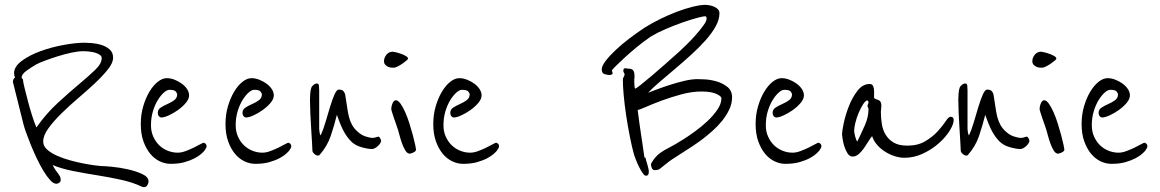

<svg xmlns="http://www.w3.org/2000/svg" viewBox="-20 -702 4777 791"><path d="M592 46Q592 53 587 61Q582 69 573 69Q568 69 562 66Q526 49 478 38.5Q430 28 379.5 20Q329 12 281 2.5Q233 -7 197 -22Q203 -9 209 -1Q215 7 219.5 13Q224 19 227 24.5Q230 30 230 39Q230 47 224 51Q218 55 212 55Q200 55 186.5 40Q173 25 159 2Q145 -21 131.5 -49.5Q118 -78 107 -105Q96 -132 88 -154.5Q80 -177 77 -189L33 -365Q33 -368 34.5 -373Q36 -378 42 -383Q38 -391 38 -400Q38 -428 70 -451.5Q102 -475 147.5 -491.5Q193 -508 243 -517Q293 -526 328 -526Q338 -526 358 -524.5Q378 -523 397.5 -517Q417 -511 431.5 -498.5Q446 -486 446 -464Q446 -443 424.5 -416Q403 -389 371 -359Q339 -329 302 -297.5Q265 -266 233 -234.5Q201 -203 179.5 -173.5Q158 -144 158 -119Q158 -100 174.5 -85.5Q191 -71 216 -60Q241 -49 270.5 -41Q300 -33 326.5 -28Q353 -23 372.5 -20.5Q392 -18 396 -18Q409 -18 441 -15Q473 -12 506.5 -4.5Q540 3 566 15Q592 27 592 46ZM399 -463Q399 -470 392 -475.5Q385 -481 373.5 -484.5Q362 -488 348.5 -489.5Q335 -491 322 -491Q302 -491 274 -485Q246 -479 217.5 -470Q189 -461 165 -452Q141 -443 130 -437Q109 -425 89 -410.5Q69 -396 69 -382Q69 -380 72 -378Q75 -376 75 -371Q75 -365 81 -340.5Q87 -316 95 -285.5Q103 -255 112.5 -225Q122 -195 130 -177Q171 -235 218.5 -278.5Q266 -322 306 -355.5Q346 -389 372.5 -414.5Q399 -440 399 -463Z M830 -105Q831 -103 831 -99Q831 -93 822 -81Q819 -77 809 -68Q799 -59 782 -50Q765 -41 740.5 -34Q716 -27 683 -27Q660 -27 638 -37.5Q616 -48 599 -68.5Q582 -89 571 -119.5Q560 -150 560 -191Q560 -230 570 -264Q580 -298 595.5 -324Q611 -350 630 -365Q649 -380 667 -380Q683 -380 699.5 -373.5Q716 -367 729.5 -357Q743 -347 751 -334.5Q759 -322 759 -309Q759 -294 745.5 -278Q732 -262 713 -248.5Q694 -235 675 -226.5Q656 -218 645 -218Q639 -218 634.5 -223.5Q630 -229 630 -237Q630 -251 642.5 -259Q655 -267 670 -273.5Q685 -280 697.5 -289Q710 -298 710 -314Q710 -316 705 -324Q700 -332 678 -332Q668 -332 655 -320.5Q642 -309 630 -289.5Q618 -270 610 -243.5Q602 -217 602 -186Q602 -160 611.5 -139Q621 -118 636 -103.5Q651 -89 671 -81Q691 -73 712 -73Q727 -73 744.5 -79.5Q762 -86 777.5 -93.5Q793 -101 804.5 -107.5Q816 -114 819 -114Q822 -114 825.5 -111Q829 -108 830 -105Z M1179 -105Q1180 -103 1180 -99Q1180 -93 1171 -81Q1168 -77 1158 -68Q1148 -59 1131 -50Q1114 -41 1089.5 -34Q1065 -27 1032 -27Q1009 -27 987 -37.5Q965 -48 948 -68.5Q931 -89 920 -119.5Q909 -150 909 -191Q909 -230 919 -264Q929 -298 944.5 -324Q960 -350 979 -365Q998 -380 1016 -380Q1032 -380 1048.5 -373.5Q1065 -367 1078.5 -357Q1092 -347 1100 -334.5Q1108 -322 1108 -309Q1108 -294 1094.5 -278Q1081 -262 1062 -248.5Q1043 -235 1024 -226.5Q1005 -218 994 -218Q988 -218 983.5 -223.5Q979 -229 979 -237Q979 -251 991.5 -259Q1004 -267 1019 -273.5Q1034 -280 1046.5 -289Q1059 -298 1059 -314Q1059 -316 1054 -324Q1049 -332 1027 -332Q1017 -332 1004 -320.5Q991 -309 979 -289.5Q967 -270 959 -243.5Q951 -217 951 -186Q951 -160 960.5 -139Q970 -118 985 -103.5Q1000 -89 1020 -81Q1040 -73 1061 -73Q1076 -73 1093.5 -79.5Q1111 -86 1126.5 -93.5Q1142 -101 1153.5 -107.5Q1165 -114 1168 -114Q1171 -114 1174.5 -111Q1178 -108 1179 -105Z M1550 -123Q1550 -117 1546 -111Q1542 -105 1536.5 -100Q1531 -95 1524.5 -91.5Q1518 -88 1513 -88Q1496 -88 1469.5 -95.5Q1443 -103 1427 -119Q1410 -136 1397 -159.5Q1384 -183 1368 -229Q1357 -185 1342.5 -142Q1328 -99 1296 -63Q1294 -61 1290 -61Q1283 -61 1275 -68Q1267 -75 1267 -82Q1267 -89 1265.5 -114.5Q1264 -140 1262 -171.5Q1260 -203 1258.5 -235.5Q1257 -268 1257 -289Q1257 -299 1258 -315.5Q1259 -332 1264 -344Q1265 -346 1271.5 -352Q1278 -358 1286 -358Q1293 -358 1294 -349Q1295 -340 1295 -329V-171Q1295 -166 1296.5 -157Q1298 -148 1301 -144Q1312 -168 1321.5 -200.5Q1331 -233 1340 -262.5Q1349 -292 1358 -312.5Q1367 -333 1376 -333Q1386 -333 1392 -329Q1398 -325 1402 -313Q1407 -284 1410 -261.5Q1413 -239 1417.5 -221Q1422 -203 1430.5 -187.5Q1439 -172 1454 -159Q1468 -146 1485.5 -140Q1503 -134 1516 -134Q1522 -134 1529 -136.5Q1536 -139 1539 -139Q1543 -139 1546.5 -132Q1550 -125 1550 -123Z M1661 -460Q1661 -458 1654 -452Q1647 -446 1637.5 -439.5Q1628 -433 1618 -428Q1608 -423 1602 -423Q1598 -423 1591.5 -423.5Q1585 -424 1578.5 -427Q1572 -430 1567 -435.5Q1562 -441 1562 -450Q1562 -464 1572 -476.5Q1582 -489 1598 -489Q1601 -489 1611.5 -486.5Q1622 -484 1633 -480Q1644 -476 1652.5 -471Q1661 -466 1661 -460ZM1694 -86Q1694 -79 1683.5 -74Q1673 -69 1668 -69Q1658 -69 1650 -82Q1642 -95 1636 -112Q1630 -129 1626 -144.5Q1622 -160 1620 -166Q1617 -176 1612 -190Q1607 -204 1602.5 -217Q1598 -230 1595 -240Q1592 -250 1592 -251Q1592 -265 1597.5 -277Q1603 -289 1611 -289Q1620 -289 1630 -275Q1640 -261 1649.5 -239.5Q1659 -218 1667 -192.5Q1675 -167 1681 -144.5Q1687 -122 1690.5 -105.5Q1694 -89 1694 -86Z M2035 -105Q2036 -103 2036 -99Q2036 -93 2027 -81Q2024 -77 2014 -68Q2004 -59 1987 -50Q1970 -41 1945.5 -34Q1921 -27 1888 -27Q1865 -27 1843 -37.5Q1821 -48 1804 -68.5Q1787 -89 1776 -119.5Q1765 -150 1765 -191Q1765 -230 1775 -264Q1785 -298 1800.5 -324Q1816 -350 1835 -365Q1854 -380 1872 -380Q1888 -380 1904.5 -373.5Q1921 -367 1934.5 -357Q1948 -347 1956 -334.5Q1964 -322 1964 -309Q1964 -294 1950.5 -278Q1937 -262 1918 -248.5Q1899 -235 1880 -226.5Q1861 -218 1850 -218Q1844 -218 1839.5 -223.5Q1835 -229 1835 -237Q1835 -251 1847.5 -259Q1860 -267 1875 -273.5Q1890 -280 1902.5 -289Q1915 -298 1915 -314Q1915 -316 1910 -324Q1905 -332 1883 -332Q1873 -332 1860 -320.5Q1847 -309 1835 -289.5Q1823 -270 1815 -243.5Q1807 -217 1807 -186Q1807 -160 1816.5 -139Q1826 -118 1841 -103.5Q1856 -89 1876 -81Q1896 -73 1917 -73Q1932 -73 1949.5 -79.5Q1967 -86 1982.5 -93.5Q1998 -101 2009.5 -107.5Q2021 -114 2024 -114Q2027 -114 2030.5 -111Q2034 -108 2035 -105Z M2996 -301Q2996 -275 2984 -250Q2972 -225 2954 -203Q2936 -181 2915 -162.5Q2894 -144 2877 -131Q2859 -117 2835 -101Q2811 -85 2788.5 -71Q2766 -57 2749 -45.5Q2732 -34 2728 -30L2699 -7Q2694 -3 2687.5 -2Q2681 -1 2677 -1Q2670 -1 2666 -8.5Q2662 -16 2662 -24Q2662 -30 2673.5 -45.5Q2685 -61 2700 -72Q2715 -83 2737 -94Q2759 -105 2797 -129Q2816 -141 2843 -160.5Q2870 -180 2894 -202.5Q2918 -225 2935 -249.5Q2952 -274 2952 -297Q2952 -306 2930.5 -315.5Q2909 -325 2870 -325Q2830 -325 2786 -313Q2742 -301 2704.5 -287Q2667 -273 2640 -261Q2613 -249 2607 -249Q2610 -226 2614.5 -192.5Q2619 -159 2624 -128Q2629 -92 2635 -53H2639Q2641 -43 2647 -24Q2653 -5 2653 6Q2653 22 2641 22Q2635 22 2627.5 11Q2620 0 2612.5 -15Q2605 -30 2599.5 -44.5Q2594 -59 2592 -65Q2583 -98 2574.5 -141Q2566 -184 2559.5 -227.5Q2553 -271 2549.5 -309.5Q2546 -348 2546 -373Q2546 -380 2549.5 -385Q2553 -390 2553 -395Q2553 -400 2550.5 -402.5Q2548 -405 2548 -411Q2548 -414 2549.5 -417.5Q2551 -421 2558 -421Q2565 -419 2571.5 -419Q2578 -419 2583 -416.5Q2588 -414 2591 -408Q2594 -402 2594 -389V-383Q2594 -381 2593.5 -378.5Q2593 -376 2593 -374Q2593 -357 2594 -347Q2595 -337 2597 -337Q2600 -337 2618.5 -351.5Q2637 -366 2663 -388Q2689 -410 2719.5 -437Q2750 -464 2778 -489Q2789 -499 2808 -517.5Q2827 -536 2845.5 -557Q2864 -578 2877.5 -596.5Q2891 -615 2891 -625Q2891 -635 2885 -635Q2877 -635 2851 -628Q2825 -621 2792 -609.5Q2759 -598 2724 -583Q2689 -568 2662 -552Q2634 -533 2606 -510Q2578 -487 2555.5 -466.5Q2533 -446 2518.5 -431.5Q2504 -417 2503 -415Q2501 -413 2501 -411Q2501 -409 2502.5 -405.5Q2504 -402 2504 -400Q2504 -397 2500 -395Q2496 -393 2491 -393Q2483 -393 2471 -396.5Q2459 -400 2459 -416Q2459 -430 2475 -451Q2491 -472 2516.5 -496Q2542 -520 2573 -543.5Q2604 -567 2634 -587Q2664 -606 2699.5 -623.5Q2735 -641 2769.5 -654Q2804 -667 2835 -674.5Q2866 -682 2886 -682Q2894 -682 2904 -680Q2914 -678 2923 -674Q2932 -670 2938 -663.5Q2944 -657 2944 -648Q2944 -621 2928 -592.5Q2912 -564 2886 -535Q2860 -506 2827.5 -476.5Q2795 -447 2762.5 -419.5Q2730 -392 2700 -366.5Q2670 -341 2650 -320Q2661 -324 2686 -333.5Q2711 -343 2740.5 -352.5Q2770 -362 2800 -369Q2830 -376 2853 -376Q2860 -376 2883 -375Q2906 -374 2931 -367Q2956 -360 2976 -344.5Q2996 -329 2996 -301Z M3363 -105Q3364 -103 3364 -99Q3364 -93 3355 -81Q3352 -77 3342 -68Q3332 -59 3315 -50Q3298 -41 3273.5 -34Q3249 -27 3216 -27Q3193 -27 3171 -37.5Q3149 -48 3132 -68.5Q3115 -89 3104 -119.5Q3093 -150 3093 -191Q3093 -230 3103 -264Q3113 -298 3128.5 -324Q3144 -350 3163 -365Q3182 -380 3200 -380Q3216 -380 3232.5 -373.5Q3249 -367 3262.5 -357Q3276 -347 3284 -334.5Q3292 -322 3292 -309Q3292 -294 3278.5 -278Q3265 -262 3246 -248.5Q3227 -235 3208 -226.5Q3189 -218 3178 -218Q3172 -218 3167.5 -223.5Q3163 -229 3163 -237Q3163 -251 3175.5 -259Q3188 -267 3203 -273.5Q3218 -280 3230.5 -289Q3243 -298 3243 -314Q3243 -316 3238 -324Q3233 -332 3211 -332Q3201 -332 3188 -320.5Q3175 -309 3163 -289.5Q3151 -270 3143 -243.5Q3135 -217 3135 -186Q3135 -160 3144.5 -139Q3154 -118 3169 -103.5Q3184 -89 3204 -81Q3224 -73 3245 -73Q3260 -73 3277.5 -79.5Q3295 -86 3310.5 -93.5Q3326 -101 3337.5 -107.5Q3349 -114 3352 -114Q3355 -114 3358.5 -111Q3362 -108 3363 -105Z M3909 -208Q3909 -190 3892.5 -163.5Q3876 -137 3848 -112Q3820 -87 3783 -69.5Q3746 -52 3706 -52Q3688 -52 3668 -58Q3648 -64 3629 -75.5Q3610 -87 3595 -103.5Q3580 -120 3573 -141Q3567 -135 3558.5 -121Q3550 -107 3540 -92.5Q3530 -78 3518 -67.5Q3506 -57 3493 -57Q3480 -57 3471.5 -70.5Q3463 -84 3458 -100.5Q3453 -117 3451 -132Q3449 -147 3449 -149Q3449 -161 3456 -194.5Q3463 -228 3477 -264Q3491 -300 3512.5 -328Q3534 -356 3563 -356Q3574 -356 3577.5 -346.5Q3581 -337 3581 -328V-298Q3586 -294 3591.5 -292.5Q3597 -291 3601.5 -288.5Q3606 -286 3608.5 -281Q3611 -276 3611 -265Q3611 -258 3610 -252.5Q3609 -247 3609 -242Q3609 -216 3613 -191Q3617 -166 3629 -146.5Q3641 -127 3662 -114.5Q3683 -102 3718 -102Q3762 -102 3792.5 -120.5Q3823 -139 3843.5 -161.5Q3864 -184 3876 -202.5Q3888 -221 3896 -221Q3909 -221 3909 -208ZM3558 -252Q3558 -256 3556 -259.5Q3554 -263 3554 -266Q3554 -270 3556 -273Q3558 -276 3558 -281Q3558 -284 3556 -285.5Q3554 -287 3554 -289Q3545 -287 3535.5 -272Q3526 -257 3517.5 -237Q3509 -217 3504 -196.5Q3499 -176 3499 -163Q3499 -156 3503 -140Q3507 -124 3512 -119Q3529 -154 3543.5 -187Q3558 -220 3558 -252Z M4221 -123Q4221 -117 4217 -111Q4213 -105 4207.5 -100Q4202 -95 4195.5 -91.5Q4189 -88 4184 -88Q4167 -88 4140.5 -95.5Q4114 -103 4098 -119Q4081 -136 4068 -159.5Q4055 -183 4039 -229Q4028 -185 4013.5 -142Q3999 -99 3967 -63Q3965 -61 3961 -61Q3954 -61 3946 -68Q3938 -75 3938 -82Q3938 -89 3936.5 -114.5Q3935 -140 3933 -171.5Q3931 -203 3929.5 -235.5Q3928 -268 3928 -289Q3928 -299 3929 -315.5Q3930 -332 3935 -344Q3936 -346 3942.5 -352Q3949 -358 3957 -358Q3964 -358 3965 -349Q3966 -340 3966 -329V-171Q3966 -166 3967.5 -157Q3969 -148 3972 -144Q3983 -168 3992.5 -200.5Q4002 -233 4011 -262.5Q4020 -292 4029 -312.5Q4038 -333 4047 -333Q4057 -333 4063 -329Q4069 -325 4073 -313Q4078 -284 4081 -261.5Q4084 -239 4088.5 -221Q4093 -203 4101.5 -187.5Q4110 -172 4125 -159Q4139 -146 4156.5 -140Q4174 -134 4187 -134Q4193 -134 4200 -136.5Q4207 -139 4210 -139Q4214 -139 4217.5 -132Q4221 -125 4221 -123Z M4332 -460Q4332 -458 4325 -452Q4318 -446 4308.5 -439.5Q4299 -433 4289 -428Q4279 -423 4273 -423Q4269 -423 4262.5 -423.5Q4256 -424 4249.5 -427Q4243 -430 4238 -435.5Q4233 -441 4233 -450Q4233 -464 4243 -476.5Q4253 -489 4269 -489Q4272 -489 4282.5 -486.5Q4293 -484 4304 -480Q4315 -476 4323.5 -471Q4332 -466 4332 -460ZM4365 -86Q4365 -79 4354.5 -74Q4344 -69 4339 -69Q4329 -69 4321 -82Q4313 -95 4307 -112Q4301 -129 4297 -144.5Q4293 -160 4291 -166Q4288 -176 4283 -190Q4278 -204 4273.5 -217Q4269 -230 4266 -240Q4263 -250 4263 -251Q4263 -265 4268.5 -277Q4274 -289 4282 -289Q4291 -289 4301 -275Q4311 -261 4320.5 -239.5Q4330 -218 4338 -192.5Q4346 -167 4352 -144.5Q4358 -122 4361.5 -105.5Q4365 -89 4365 -86Z M4706 -105Q4707 -103 4707 -99Q4707 -93 4698 -81Q4695 -77 4685 -68Q4675 -59 4658 -50Q4641 -41 4616.5 -34Q4592 -27 4559 -27Q4536 -27 4514 -37.5Q4492 -48 4475 -68.5Q4458 -89 4447 -119.5Q4436 -150 4436 -191Q4436 -230 4446 -264Q4456 -298 4471.5 -324Q4487 -350 4506 -365Q4525 -380 4543 -380Q4559 -380 4575.5 -373.5Q4592 -367 4605.5 -357Q4619 -347 4627 -334.5Q4635 -322 4635 -309Q4635 -294 4621.5 -278Q4608 -262 4589 -248.5Q4570 -235 4551 -226.5Q4532 -218 4521 -218Q4515 -218 4510.5 -223.5Q4506 -229 4506 -237Q4506 -251 4518.5 -259Q4531 -267 4546 -273.5Q4561 -280 4573.5 -289Q4586 -298 4586 -314Q4586 -316 4581 -324Q4576 -332 4554 -332Q4544 -332 4531 -320.5Q4518 -309 4506 -289.5Q4494 -270 4486 -243.5Q4478 -217 4478 -186Q4478 -160 4487.5 -139Q4497 -118 4512 -103.5Q4527 -89 4547 -81Q4567 -73 4588 -73Q4603 -73 4620.5 -79.5Q4638 -86 4653.5 -93.5Q4669 -101 4680.5 -107.5Q4692 -114 4695 -114Q4698 -114 4701.5 -111Q4705 -108 4706 -105Z"/></svg>

Font: Reenie Beanie
Style: Regular
Weight: 500
Designer: James Grieshaber
Foundry: James Grieshaber
Version: Version 1.000